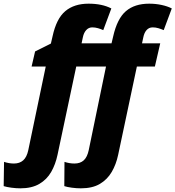

<svg xmlns="http://www.w3.org/2000/svg" viewBox="-121 -785 955 1045"><path d="M-10 240Q-34 240 -59.5 236.5Q-85 233 -101 228L-99 96Q-72 105 -45 105Q-14 105 5.5 87.5Q25 70 33 32L128 -423H51L70 -505L156 -548L165 -587Q186 -684 234.5 -724.5Q283 -765 361 -765Q435 -765 485 -739L441 -621Q428 -627 412.5 -631.5Q397 -636 381 -636Q362 -636 348.5 -621.5Q335 -607 330 -582L323 -549H486L495 -587Q517 -684 564.5 -724.5Q612 -765 691 -765Q726 -765 758.5 -758Q791 -751 814 -739L770 -621Q756 -627 741 -631.5Q726 -636 710 -636Q690 -636 677 -621.5Q664 -607 659 -582L652 -549H751L722 -423H624L522 58Q511 110 487 151Q463 192 422.5 216Q382 240 319 240Q295 240 269.5 236.5Q244 233 229 228L230 96Q257 105 284 105Q316 105 335 87.5Q354 70 362 32L456 -423H294L192 58Q181 110 157.5 151Q134 192 93 216Q52 240 -10 240Z"/></svg>

Font: Noto Sans Disp ExtBd
Style: Italic
Weight: 800
Italic angle: -12°
Designer: Monotype Design Team
Foundry: Monotype Imaging Inc.
Version: Version 2.000;GOOG;noto-source:20170915:90ef993387c0